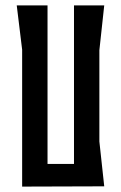

<svg xmlns="http://www.w3.org/2000/svg" viewBox="-20 -690 448 711"><path d="M366 -670H254V-83H156V-670H42L62 -506V1L366 0L348 -166V-504Z"/></svg>

Font: BackOut Medium
Style: Regular
Weight: 500
Designer: Frank Adebiaye
Foundry: Velvetyne Type Foundry
Version: Version 2.000;hotconv 1.0.109;makeotfexe 2.5.65596